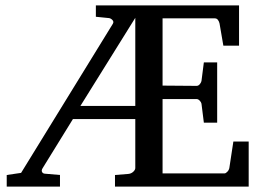

<svg xmlns="http://www.w3.org/2000/svg" viewBox="-20 -691 973 711"><path d="M481 -625 277.8 -298.8H481ZM405.8 0V-43L455.1 -46.9Q465.8 -47.9 473.4 -54.9Q481 -62 481 -68.8V-250H250L138.2 -68.8Q132.8 -60.5 135.5 -54.7Q138.2 -48.8 145 -47.9L202.1 -43V0H4.9V-43L58.1 -50.8L397.9 -603Q402.3 -610.4 396.5 -616.7Q390.6 -623 383.8 -624L335 -628.9V-670.9H865.2V-522H807.1L793 -604Q791.5 -611.3 787.1 -617.2Q782.7 -623 775.9 -623H582V-374L708 -373Q714.8 -373 720 -379.4Q725.1 -385.7 726.1 -391.1L734.9 -460H784.2V-236.8H734.9L726.1 -307.1Q725.1 -312.5 719.5 -318.4Q713.9 -324.2 708 -324.2H582V-48.8H811Q814 -48.8 816.9 -50.8Q819.8 -52.7 822.5 -55.7Q825.2 -58.6 826.9 -62Q828.6 -65.4 829.1 -67.9L844.2 -167H900.9V0Z"/></svg>

Font: Charis SIL Phon
Style: Regular
Weight: 400
Foundry: SIL International
Version: Version 5.000